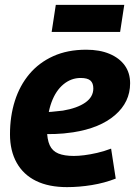

<svg xmlns="http://www.w3.org/2000/svg" viewBox="-20 -758 555 788"><path d="M146 -299Q166 -297 190.5 -299Q215 -301 238 -304Q297 -314 330 -337Q363 -360 363 -395Q363 -417 351 -427.5Q339 -438 311 -438Q272 -438 240.5 -412Q209 -386 191.5 -338.5Q174 -291 173 -226Q173 -186 184 -162Q195 -138 219.5 -128Q244 -118 283 -118Q302 -118 326 -121Q350 -124 378.5 -130.5Q407 -137 436 -148L455 -25Q409 -7 357 1.5Q305 10 255 10Q180 10 128 -15.5Q76 -41 48.5 -90Q21 -139 21 -207Q21 -281 41 -344Q61 -407 100.5 -454Q140 -501 198.5 -527.5Q257 -554 334 -554Q389 -554 429.5 -537Q470 -520 492 -489.5Q514 -459 514 -416Q514 -339 452 -285.5Q390 -232 280 -215Q240 -209 204.5 -208Q169 -207 137 -209ZM192 -627 209 -738H490L473 -627Z"/></svg>

Font: Georama ExtraCondensed Thin
Style: Bold Italic
Weight: 700
Italic angle: -9°
Version: Version 1.001